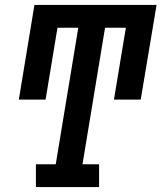

<svg xmlns="http://www.w3.org/2000/svg" viewBox="-20 -755 652 775"><path d="M125 0V-92H205L296 -643H212L164 -353H56L119 -735H612L548 -353H440L488 -643H404L313 -92H380V0Z"/></svg>

Font: Iosevka Curly Slab SmBdEx
Style: Italic
Weight: 600
Width: 7
Italic angle: -9°
Monospace: yes
Designer: Belleve Invis
Foundry: Belleve Invis
Version: Version 11.1.0; ttfautohint (v1.8.3)